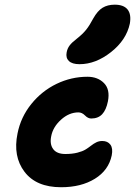

<svg xmlns="http://www.w3.org/2000/svg" viewBox="-20 -825 572 813"><path d="M316.9 -553.2Q285.6 -553.2 271.7 -566.7Q257.8 -580.1 262.2 -603Q265.1 -619.6 274.9 -632.6Q284.7 -645.5 305.2 -661.1Q330.1 -680.7 344.7 -699Q359.4 -717.3 375 -747.1Q393.1 -779.3 414.3 -792.2Q435.5 -805.2 465.8 -805.2Q503.9 -805.2 520.3 -784.7Q536.6 -764.2 529.8 -725.1Q515.1 -655.8 450.2 -604.5Q385.3 -553.2 316.9 -553.2ZM238.8 -32.2Q133.3 -32.2 83.7 -97.7Q34.2 -163.1 54.2 -259.8Q67.9 -329.1 112.5 -384.5Q157.2 -439.9 219.7 -470Q282.2 -500 350.1 -500Q394 -500 420.4 -473.1Q446.8 -446.3 437 -396Q429.7 -359.4 412.6 -341.3Q395.5 -323.2 366.2 -323.2Q352.5 -323.2 339.8 -336.2Q327.1 -349.1 312 -349.1Q272.5 -349.1 238.3 -318.1Q204.1 -287.1 196.8 -248Q189.9 -214.4 205.3 -193.6Q220.7 -172.9 256.8 -172.9Q285.6 -172.9 307.6 -178.5Q329.6 -184.1 342.5 -192.1Q355.5 -200.2 366 -208.5Q376.5 -216.8 387.9 -222.4Q399.4 -228 413.1 -228Q436 -228 447.5 -212.4Q459 -196.8 453.1 -167Q439.9 -104 381.8 -68.1Q323.7 -32.2 238.8 -32.2Z"/></svg>

Font: Shantell Sans Irregular Bouncy
Style: Bold Italic
Weight: 700
Italic angle: -11.31°
Designer: Stephen Nixon, Anya Danilova, Shantell Martin
Foundry: Arrow Type
Version: Version 1.006;[9816181b4]